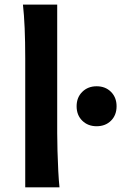

<svg xmlns="http://www.w3.org/2000/svg" viewBox="-20 -801 543 821"><path d="M307.6 -346.7Q307.6 -384.3 331.8 -408.2Q356 -432.1 393.1 -432.1Q430.7 -432.1 454.6 -408.2Q478.5 -384.3 478.5 -346.7Q478.5 -308.6 454.6 -284.9Q430.7 -261.2 393.1 -261.2Q356 -261.2 331.8 -284.9Q307.6 -308.6 307.6 -346.7ZM224.6 -781.2V-231.9Q224.6 -200.7 225.8 -156.2Q227.1 -111.8 229.2 -69.3Q231.4 -26.9 234.4 0H87.9V-551.8Q87.9 -694.8 78.1 -781.2Z"/></svg>

Font: Andika
Style: Bold
Weight: 700
Designer: Victor Gaultney, Annie Olsen, Julie Remington, Don Collingsworth, Eric Hays, Becca Hirsbrunner
Foundry: SIL International
Version: Version 6.101